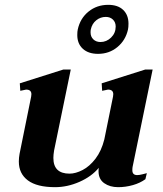

<svg xmlns="http://www.w3.org/2000/svg" viewBox="-20 -765 676 795"><path d="M300 -620Q300 -635 302 -643Q312 -689 346.5 -717Q381 -745 428 -745Q468 -745 490 -724Q512 -703 512 -667Q512 -652 510 -643Q500 -598 466 -570Q432 -542 386 -542Q346 -542 323 -563Q300 -584 300 -620ZM355 -631Q355 -613 366.5 -602Q378 -591 396 -591Q421 -591 440 -609.5Q459 -628 459 -655Q459 -673 447.5 -684Q436 -695 418 -695Q396 -695 378.5 -681Q361 -667 356 -643Q355 -639 355 -631ZM548 -40Q557 -40 570.5 -43.5Q584 -47 588 -48L582 -23Q560 -7 530 1.5Q500 10 469 10Q435 10 411.5 -6.5Q388 -23 388 -56Q388 -65 389 -70Q359 -34 309 -12Q259 10 208 10Q133 10 95.5 -18Q58 -46 58 -96Q58 -112 61 -128L109 -365Q110 -369 110 -375Q110 -394 88 -394Q86 -394 64 -389L62 -420L242 -477H273L204 -142Q201 -124 201 -111Q201 -46 268 -46Q293 -46 322 -61Q351 -76 375.5 -108Q400 -140 412 -188L448 -365Q449 -369 449 -375Q449 -394 427 -394Q425 -394 403 -389L401 -420L581 -477H612L529 -74Q528 -69 528 -60Q528 -40 548 -40Z"/></svg>

Font: Taviraj SemiBold
Style: Italic
Weight: 600
Italic angle: -12°
Designer: Katatrad Team
Foundry: CadsonDemak
Version: Version 1.001